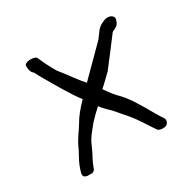

<svg xmlns="http://www.w3.org/2000/svg" viewBox="-124 -629 800 794"><g transform="rotate(-30 276.0 -232.5)"><path d="M465.5 -490 464.9 -489.8 453.2 -485C441.1 -480.2 430.9 -472.9 422.8 -463.5C415.9 -453.9 407.6 -442.7 398 -430C357.2 -389 312.9 -344.5 267.9 -299.8C239.4 -331.6 219.2 -363.9 183.9 -407.4C159 -451.2 155.5 -461.7 141.2 -492.5C135.8 -498.5 123.2 -500 112.4 -500C98.1 -500 86.1 -494.9 84.9 -487L84.9 -486.5V-480C84.9 -465.7 89 -453.3 100 -445C106.1 -431.8 114.6 -416 123.6 -401.5C144.4 -366 187.6 -289.3 219 -249.8C188.8 -219.4 169 -193.3 157.5 -173C136.6 -138.1 122.3 -124.5 105.5 -88.6C90.8 -55.1 74.6 -38.2 61.5 8.4C59.4 14.1 58.6 21.7 62.5 28.3C66 31.9 72.4 34 78.8 35.1C85.2 34.8 92.8 34.7 99.9 35.2C107 33.2 111.2 29.3 113.2 25.8C131.1 -22.2 137.5 -23.1 154.9 -64C168.4 -96 182.8 -111.1 210.6 -145.5C228.6 -164.8 242.3 -177.5 259.2 -192.9C266 -183.4 274.6 -173.5 284.1 -164.5C309.2 -142.8 317.3 -127.4 345 -97.5C381.1 -55 395.5 -25.7 423.2 14C433.7 22.5 452 22.3 462.9 18C473 11.5 479.5 -2.9 469.8 -15.8C464.8 -22.7 458.7 -32.4 451.6 -44.6C433.4 -77.3 415.2 -107 396.5 -136.8C385.6 -152.4 367.1 -177.4 348.5 -194.6C337.1 -206.3 322.6 -227.5 310 -244.7C319.4 -252.8 338.5 -270.8 365.7 -297.5C398 -339.3 440.6 -394.8 465 -427.6C469.9 -431.5 474 -433.2 475.8 -433.6L476.7 -433.9L487.5 -440C492.7 -443.2 499.8 -452 502.3 -463.1C507.9 -476 498.4 -487.2 485 -490.3C478.8 -491.7 471.9 -491.6 465.5 -490Z"/></g></svg>

Font: MewTooHand
Style: BdWide
Weight: 400
Designer: Mew Too, Robert Jablonski
Version: Version 0.77